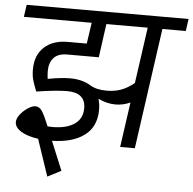

<svg xmlns="http://www.w3.org/2000/svg" viewBox="-58 -746 994 990"><g transform="rotate(5 439.0 -251.5)"><path d="M869 -625H748L660 0H584L617 -233Q580 -216 541 -216Q495 -216 451 -238Q459 -211 459 -181Q459 -94 398.5 -48.5Q338 -3 231 -1L293 149L223 185L159 -5Q102 -13 69.5 -33.5Q37 -54 37 -81Q37 -100 53.5 -121Q70 -142 92.5 -156.5Q115 -171 130 -171Q152 -171 166 -149Q180 -127 202 -73Q209 -72 227 -72Q299 -72 340.5 -100Q382 -128 382 -183Q382 -263 286 -263Q233 -263 128 -247Q115 -279 108 -303Q101 -327 101 -359Q101 -433 146 -474.5Q191 -516 267 -516H366L382 -625H31L40 -688H878ZM672 -625H458L434 -451H271Q223 -451 200.5 -425.5Q178 -400 178 -357Q178 -344 181 -317Q250 -330 296 -330Q360 -330 403 -303Q436 -283 489 -283Q531 -283 564.5 -295.5Q598 -308 631 -335Z"/></g></svg>

Font: FiraGO Book
Style: Italic
Weight: 350
Italic angle: -8°
Designer: bBox Type GmbH
Foundry: bBox Type GmbH
Version: Version 1.001